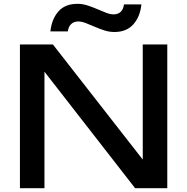

<svg xmlns="http://www.w3.org/2000/svg" viewBox="-20 -982 977 1002"><path d="M779 -80 725 -74V-750H853V0H685L159 -676L212 -682V0H84V-750H256ZM243 -818Q250 -883 285 -922.5Q320 -962 384 -962Q411 -962 437 -953.5Q463 -945 487.5 -934.5Q512 -924 533.5 -915.5Q555 -907 573 -907Q596 -907 610 -920.5Q624 -934 627 -959H718Q711 -894 675.5 -854.5Q640 -815 577 -815Q550 -815 524 -823.5Q498 -832 474 -842.5Q450 -853 428 -861.5Q406 -870 388 -870Q366 -870 351.5 -856.5Q337 -843 334 -818Z"/></svg>

Font: Bounded
Style: Regular
Weight: 400
Designer: Vlad Churkin
Version: Version 1.0